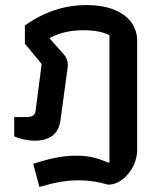

<svg xmlns="http://www.w3.org/2000/svg" viewBox="-20 -548 630 756"><path d="M111 97Q163 80 202.5 72.5Q242 65 280 65Q317 65 346.5 72Q376 79 405 92H411V-409Q374 -429 308 -429Q233 -429 177 -399V-395L232 -333Q247 -315 247 -293Q247 -282 244 -265L218 -73Q206 6 116 6Q96 6 73.5 1Q51 -4 36 -11V-87H82Q101 -87 109.5 -92.5Q118 -98 120 -111L144 -296L78 -376V-448Q192 -528 319 -528Q388 -528 433.5 -508Q479 -488 499.5 -456.5Q520 -425 520 -389V43Q520 76 504 107.5Q488 139 461.5 159Q435 179 405 179Q348 162 293 162Q254 162 218.5 168Q183 174 135 188Z"/></svg>

Font: Athiti SemiBold
Style: Regular
Weight: 600
Designer: CadsonDemak Team
Foundry: CadsonDemak
Version: Version 1.032